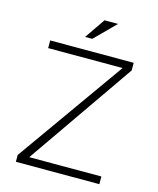

<svg xmlns="http://www.w3.org/2000/svg" viewBox="-128 -974 877 1063"><g transform="rotate(15 310.0 -442.0)"><path d="M554.2 -698.2V-654.3L130.9 -43.9H544.4V0H65.9V-39.1L502.4 -654.3H75.7V-698.2ZM337.4 -883.8H415L298.3 -767.1H257.3Z"/></g></svg>

Font: Sansation Light
Style: Light
Weight: 300
Designer: Bernd Montag
Version: Version 1.301